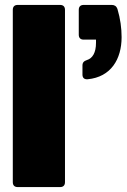

<svg xmlns="http://www.w3.org/2000/svg" viewBox="-20 -760 514 780"><path d="M434 -740H320C307 -740 300 -733 300 -720V-619C300 -606 307 -599 320 -599H370V-586C370 -546 356 -523 333 -516C321 -512 315 -506 315 -494V-457C315 -444 322 -437 336 -438C431 -447 474 -520 474 -609C474 -645 469 -684 457 -724C453 -735 445 -740 434 -740ZM52 0H224C237 0 244 -7 244 -20V-720C244 -733 237 -740 224 -740H52C39 -740 32 -733 32 -720V-20C32 -7 39 0 52 0Z"/></svg>

Font: Malmofest Black-Rounded
Style: Regular
Weight: 800
Designer: Jonny Pinhorn (Poppins), Kolossal
Version: Version 1.004;Glyphs 3.1.2 (3151)